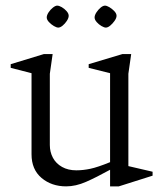

<svg xmlns="http://www.w3.org/2000/svg" viewBox="-20 -652 574 682"><path d="M215 10Q163 10 127.5 -20Q92 -50 92 -104V-392L18 -411V-424L136 -460H167L157 -390V-137Q157 -112 168 -91.5Q179 -71 200.5 -59Q222 -47 251 -47Q275 -47 301 -52.5Q327 -58 371 -76V-392L295 -411V-424L415 -460H446L436 -390V-62L522 -42V-28L402 10H371V-49Q322 -22 285.5 -6Q249 10 215 10ZM187 -554Q181 -554 171.5 -559.5Q162 -565 154 -573.5Q146 -582 146 -590Q146 -598 152.5 -608Q159 -618 168 -625Q177 -632 183 -632Q190 -632 199.5 -626.5Q209 -621 216.5 -612.5Q224 -604 224 -596Q224 -588 217.5 -578Q211 -568 202.5 -561Q194 -554 187 -554ZM356 -554Q350 -554 340.5 -559.5Q331 -565 323.5 -573.5Q316 -582 316 -590Q316 -598 322.5 -608Q329 -618 337.5 -625Q346 -632 353 -632Q359 -632 368.5 -626.5Q378 -621 386 -612.5Q394 -604 394 -596Q394 -588 387 -578Q380 -568 371.5 -561Q363 -554 356 -554Z"/></svg>

Font: Ancizar Serif Light
Style: Regular
Weight: 300
Designer: Cesar Puertas, Viviana Monsalve, Julian Moncada, Julian Prieto, Jose Castro, Felipe Aragon, Mariel Hernandez, Sara Alarc
Version: Version 8.100